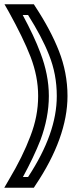

<svg xmlns="http://www.w3.org/2000/svg" viewBox="-74 -724 352 896"><path d="M241 -276C241 -349 227 -420 201 -486C176 -550 139 -620 91 -693L84 -704H71H-11H-53L-32 -667C11 -589 45 -520 69 -458C92 -397 104 -338 104 -276C104 -212 92 -151 68 -89C44 -25 11 42 -32 114L-54 152H-11H71H84L91 141C190 -6 241 -147 241 -276ZM191 -276C191 -159 147 -35 57 102H33C66 41 94 -17 115 -71C140 -138 154 -208 154 -276C154 -343 140 -411 115 -476C95 -530 67 -589 32 -654H57C99 -587 132 -526 155 -467C179 -407 191 -344 191 -276Z"/></svg>

Font: Gamestation DisplayOutline
Style: Regular
Weight: 400
Designer: Jonas Hecksher
Foundry: Jonas Hecksher, Playtypeª, e-types AS
Version: Version 1.003